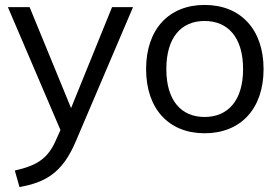

<svg xmlns="http://www.w3.org/2000/svg" viewBox="-20 -531 1135 778"><path d="M40 160 59 227C164 208 233 170 287 42L519 -502H434L268 -93L100 -502H12L225 -4L207 36C175 109 134 139 40 160Z M809 9C955 9 1048 -90 1048 -251C1048 -412 955 -511 809 -511C664 -511 572 -412 572 -251C572 -90 664 9 809 9ZM809 -57C714 -57 654 -124 654 -251C654 -379 714 -446 809 -446C904 -446 965 -379 965 -251C965 -124 904 -57 809 -57Z"/></svg>

Font: Poppy and Pepper
Style: Regular
Weight: 400
Designer: Thy Ha
Foundry: Thy Ha
Version: Version 0.001;Glyphs 3.2 (3227)